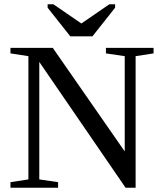

<svg xmlns="http://www.w3.org/2000/svg" viewBox="-20 -879 762 899"><path d="M564 -616 476 -629V-655H699V-629L615 -616V0H568L164 -589V-39L252 -26V0H29V-26L113 -39V-616L29 -629V-655H227L564 -170ZM230 -859 361 -769 492 -859H519V-843L413 -709H309L203 -843V-859Z"/></svg>

Font: Libra Serif Modern
Style: Regular
Weight: 400
Designer: Stefan Peev, Context Ltd
Foundry: Stefan Peev, Context Ltd
Version: Version 1.000